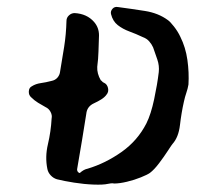

<svg xmlns="http://www.w3.org/2000/svg" viewBox="-20 -533 614 543"><path d="M513 -294Q511 -282 507 -270.5Q503 -259 500 -245Q493 -214 489 -179.5Q485 -145 468 -126Q466 -124 455 -107Q444 -90 430 -71.5Q416 -53 404 -44Q397 -39 378.5 -31.5Q360 -24 339 -19Q318 -14 303 -14Q298 -15 294 -14.5Q290 -14 285 -13Q272 -10 245 -11Q218 -12 189.5 -16.5Q161 -21 141 -26Q131 -29 123.5 -37Q116 -45 114 -55Q107 -89 115.5 -125Q124 -161 126 -198Q128 -207 123 -216.5Q118 -226 109 -230Q98 -236 87.5 -242.5Q77 -249 68 -258Q61 -264 61.5 -274.5Q62 -285 70 -289Q81 -296 95.5 -298Q110 -300 125 -304Q136 -306 142.5 -313.5Q149 -321 150 -331Q156 -366 161.5 -401Q167 -436 168 -474Q168 -483 175 -489.5Q182 -496 191 -496Q226 -494 246 -471Q260 -455 260 -433Q259 -408 258.5 -387.5Q258 -367 255 -344Q254 -325 265 -306Q267 -305 269 -302.5Q271 -300 274 -299Q283 -295 285.5 -284Q288 -273 281 -265Q276 -258 266.5 -252Q257 -246 246 -241Q226 -232 224 -211Q218 -172 212 -136.5Q206 -101 198 -54Q198 -47 204 -44H206Q217 -54 228 -56Q278 -71 323.5 -103Q369 -135 394 -184Q407 -210 416 -252.5Q425 -295 429 -329Q431 -347 425 -364.5Q419 -382 413 -399Q409 -408 402 -416Q395 -424 384 -428Q365 -437 346 -444Q327 -451 313 -462Q299 -473 294 -493Q292 -501 298 -508Q304 -515 314 -513Q352 -508 390 -502Q428 -496 455 -476Q461 -472 472 -458Q483 -444 490 -429Q505 -399 510 -363.5Q515 -328 513 -294Z"/></svg>

Font: Slackside One
Style: Regular
Weight: 400
Version: Version 1.000